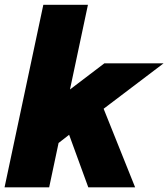

<svg xmlns="http://www.w3.org/2000/svg" viewBox="-26 -802 721 822"><path d="M-6.5 0 159.5 -781.5H350.5L260 -355L214.5 -374L421 -531H674.5L354.5 -288.5L409 -358L552.5 0H352L259.5 -253.5L308.5 -255L202.5 -172.5L239 -257L184.5 0Z"/></svg>

Font: Epilogue Black
Style: Italic
Weight: 900
Italic angle: -12°
Designer: Tyler Finck
Foundry: Etcetera Type Co
Version: Version 2.111